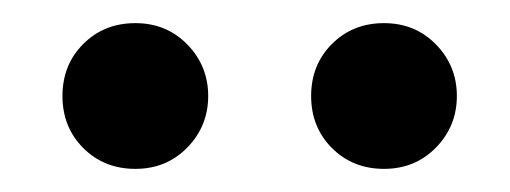

<svg xmlns="http://www.w3.org/2000/svg" viewBox="-20 -769 441 166"><path d="M249 -686Q249 -713 267 -731Q285 -749 312 -749Q339 -749 357 -730.5Q375 -712 375 -686Q375 -660 357 -641.5Q339 -623 312 -623Q285 -623 267 -641Q249 -659 249 -686ZM34 -686Q34 -713 52 -731Q70 -749 97 -749Q124 -749 142 -730.5Q160 -712 160 -686Q160 -660 142 -641.5Q124 -623 97 -623Q70 -623 52 -641Q34 -659 34 -686Z"/></svg>

Font: Be Vietnam Medium
Style: Regular
Weight: 500
Designer: Gabriel Lam
Foundry: TypeRant
Version: Version 4.000